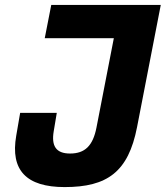

<svg xmlns="http://www.w3.org/2000/svg" viewBox="-20 -750 674 781"><path d="M62 -291 46 -198C21.5 -57.5 87 11 243 11C416 11 502 -50.5 537.5 -233L634 -730H188.5L162 -594.5H443L372.5 -231.5C358 -156.5 325 -125.5 265 -125.5C207.5 -125.5 188.5 -156.5 198.5 -216L211 -291Z"/></svg>

Font: Monaspace Neon ExtraBold
Style: Italic
Weight: 800
Italic angle: -11°
Designer: Riley Cran & the Lettermatic Team
Foundry: Lettermatic
Version: Version 1.200 (Monaspace Neon)